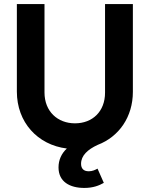

<svg xmlns="http://www.w3.org/2000/svg" viewBox="-20 -723 736 945"><path d="M395 202C439 202 468 190 491 177L460 107C449 113 435 120 417 120C391 120 379 106 379 83C379 43 411 13 461 -10C566 -50 634 -148 634 -271V-703H497V-267C497 -174 435 -116 349 -116C264 -116 199 -174 199 -268V-703H63V-272C63 -122 164 -10 309 8C282 33 268 65 268 101C268 172 324 202 395 202Z"/></svg>

Font: MV Cash SemiBold
Style: Regular
Weight: 600
Designer: Rodrigo Fuenzalida
Foundry: fragTYPE
Version: Version 1.100;Glyphs 3.1.2 (3151)